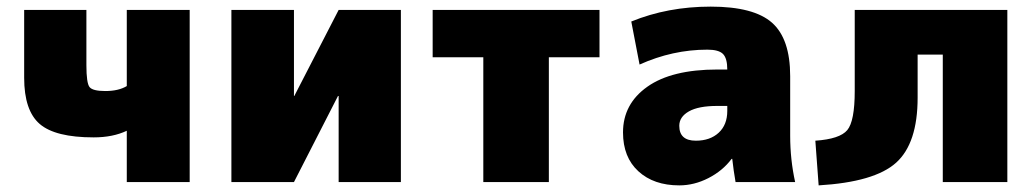

<svg xmlns="http://www.w3.org/2000/svg" viewBox="-20 -550 3126 580"><path d="M363 -155Q321 -135 263 -135Q147 -135 100 -175.5Q53 -216 53 -315V-520H241V-353Q241 -299 250.5 -287Q260 -275 298 -275Q338 -275 363 -290V-520H553V0H363Z M869 -260 1003 -520H1191V0H1003V-260H1001L868 0H679V-520H868V-260Z M1791 -520V-377H1638V0H1440V-377H1287V-520Z M2147 -340H2177Q2177 -374 2164 -387Q2151 -400 2117 -400Q2012 -400 1912 -355L1887 -485Q1997 -530 2127 -530Q2257 -530 2312 -481.5Q2367 -433 2367 -320V-140Q2367 -68 2382 0H2202Q2196 -34 2192 -70H2190Q2163 -34 2120 -12Q2077 10 2032 10Q1955 10 1908.5 -32.5Q1862 -75 1862 -150Q1862 -236 1935.5 -288Q2009 -340 2147 -340ZM2032 -170Q2032 -125 2082 -125Q2125 -125 2151 -149Q2177 -173 2177 -215V-230H2147Q2090 -230 2061 -213.5Q2032 -197 2032 -170Z M3023 0H2828V-385H2752V-255Q2752 -117 2687 -58.5Q2622 0 2453 10L2443 -125Q2517 -130 2539.5 -157Q2562 -184 2562 -275V-520H3023Z"/></svg>

Font: M PLUS 1p Black
Style: Regular
Weight: 900
Version: Version 1.061